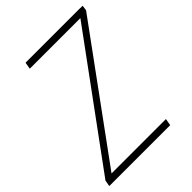

<svg xmlns="http://www.w3.org/2000/svg" viewBox="-207 -821 932 932"><g transform="rotate(-45 258.5 -355.5)"><path d="M419.4 -35.6 413.1 0H7.8L14.2 -35.6ZM518.6 -683.1 20 0H-4.9L0.5 -31.7L497.6 -710.4H522.5ZM506.8 -710.9 501 -675.8H125L130.9 -710.9Z"/></g></svg>

Font: Roboto Condensed ExtraLight
Style: Italic
Weight: 250
Italic angle: -12°
Designer: Christian Robertson
Foundry: Google
Version: Version 3.008; 2023